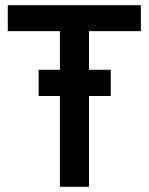

<svg xmlns="http://www.w3.org/2000/svg" viewBox="-20 -720 573 740"><path d="M211 -350V0H323V-350H407V-451H323V-600H523V-700H10V-600H211V-451H129V-350Z"/></svg>

Font: Mint Spirit
Style: Bold
Weight: 700
Designer: HARENDAL Hirwen
Foundry: Arkandis Digital Foundry.
Version: Version 1.004;FFEdit